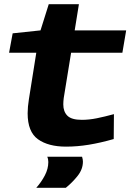

<svg xmlns="http://www.w3.org/2000/svg" viewBox="-20 -685 621 910"><path d="M520 -144 519 -26Q456 -8 401 1Q346 10 293 10Q209 10 160 -25Q111 -60 111 -148Q111 -178 117 -215L152 -435H23L40 -527L172 -541L211 -665H354L334 -541H578L560 -435H317L282 -220Q281 -212 280.5 -204.5Q280 -197 280 -190Q280 -156 299.5 -136.5Q319 -117 368 -117Q402 -117 439 -124.5Q476 -132 520 -144ZM204 58H369Q373 71 373 81Q373 117 348 148.5Q323 180 292 205H152Q176 178 192.5 146.5Q209 115 209 83Q209 69 204 58Z"/></svg>

Font: Georama Extra Expanded SemiBold
Style: Italic
Weight: 600
Width: 8
Italic angle: -9°
Designer: Jean-Baptiste Levee
Foundry: Production Type
Version: Version 1.000